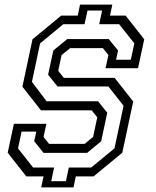

<svg xmlns="http://www.w3.org/2000/svg" viewBox="-20 -768 681 836"><path d="M159.5 48 169.5 0H94.5L13.5 -103L40.5 -229H182L169.5 -172L193.5 -141.5H348.5L385.5 -172L403.5 -257L379.5 -287.5H158.5L77.5 -390.5L121.5 -597L246.5 -700H318.5L328.5 -748H469L459 -700H527L608 -597L581 -471H439.5L452 -528L428 -558.5H285.5L248 -528L233.5 -459.5L258 -429H479L560 -326L512.5 -103L387.5 0H310L300 48ZM203 21H267L279.5 -38.5H377L478.5 -122L518 -307.5L452 -391.5H230.5L189.5 -442.5L212 -548L273 -598H453.5L494 -548L485.5 -508H549.5L565 -579L499 -662.5H412L424.5 -722H361L348 -662.5H255.5L154.5 -579L119 -411.5L183 -327H407L447 -277L420.5 -153L359.5 -102.5H169.5L129 -153L138 -195H74L58.5 -122L124 -38.5H215.5Z"/></svg>

Font: Tourney Condensed Regular
Style: Italic
Weight: 400
Width: 3
Italic angle: -12°
Designer: Tyler Finck
Foundry: Etcetera Type Co
Version: Version 1.010; ttfautohint (v1.8.3)